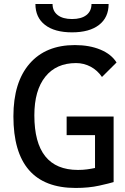

<svg xmlns="http://www.w3.org/2000/svg" viewBox="-20 -928 626 958"><path d="M357.4 9.8Q46.9 9.8 46.9 -347.7Q46.9 -517.1 127.4 -610.1Q208 -703.1 353.5 -703.1Q426.3 -703.1 481 -680.4Q535.6 -657.7 561.5 -616.2L488.8 -543.9Q466.3 -577.1 432.4 -595.2Q398.4 -613.3 359.4 -613.3Q260.7 -613.3 206.1 -545.2Q151.4 -477.1 151.4 -352.5Q151.4 -80.1 369.1 -80.1Q393.6 -80.1 414.8 -83Q436 -85.9 454.1 -89.8V-253.9H312.5V-346.7H546.9V-19.5Q526.4 -13.2 474.9 -1.7Q423.3 9.8 357.4 9.8ZM339.4 -766.6Q252.4 -766.6 204.6 -803.7Q156.7 -840.8 156.7 -908.2H242.2Q242.2 -872.6 267.8 -852.8Q293.5 -833 339.4 -833Q385.7 -833 411.1 -852.8Q436.5 -872.6 436.5 -908.2H522Q522 -840.8 474.1 -803.7Q426.3 -766.6 339.4 -766.6Z"/></svg>

Font: Caskaydia Cove
Style: Regular
Weight: 400
Monospace: yes
Designer: Aaron Bell
Foundry: Saja Typeworks
Version: Version 4.300; ttfautohint (v1.8.3)